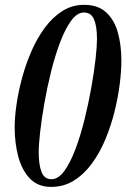

<svg xmlns="http://www.w3.org/2000/svg" viewBox="-20 -751 513 780"><path d="M188 8.3Q134.3 8.3 101.8 -25.4Q69.3 -59.1 54.4 -114.3Q39.6 -169.4 39.6 -233.4Q39.6 -274.4 47.1 -326.7Q54.7 -378.9 69.8 -434.8Q85 -490.7 107.9 -543.5Q130.9 -596.2 162.4 -638.7Q193.8 -681.2 233.6 -706.3Q273.4 -731.4 321.8 -731.4Q377.4 -731.4 410.6 -701.4Q443.8 -671.4 458.5 -619.9Q473.1 -568.4 473.1 -504.9Q473.1 -462.4 466.3 -408.4Q459.5 -354.5 445.1 -296.9Q430.7 -239.3 408 -184.8Q385.3 -130.4 353.5 -86.9Q321.8 -43.5 280.5 -17.6Q239.3 8.3 188 8.3ZM189 -22.9Q216.8 -22.9 241.2 -56.4Q265.6 -89.8 286.4 -144.8Q307.1 -199.7 323.2 -264.9Q339.4 -330.1 350.8 -394.3Q362.3 -458.5 368.2 -511.2Q374 -564 374 -592.3Q374 -644 362.1 -672.1Q350.1 -700.2 320.8 -700.2Q293.5 -700.2 269 -666.7Q244.6 -633.3 224.1 -578.9Q203.6 -524.4 187.5 -460Q171.4 -395.5 160.2 -331.3Q148.9 -267.1 143.1 -214.8Q137.2 -162.6 137.2 -133.8Q137.2 -81.1 148.9 -52Q160.6 -22.9 189 -22.9Z"/></svg>

Font: Dai Banna SIL SemiBold
Style: Italic
Weight: 600
Italic angle: -11°
Designer: Victor Gaultney
Foundry: SIL International
Version: Version 4.000